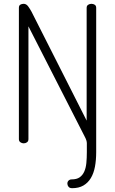

<svg xmlns="http://www.w3.org/2000/svg" viewBox="-20 -751 604 1006"><path d="M355 189Q382 189 397.5 178Q413 167 421.5 148Q430 129 432.5 103Q435 77 435 46V-1Q435 -7 432.5 -15.5Q430 -24 423 -37L129 -613V-22Q129 -11 121.5 -5.5Q114 0 104 0Q95 0 87 -5.5Q79 -11 79 -22V-710Q79 -722 86.5 -726.5Q94 -731 104 -731Q118 -731 128 -717Q138 -703 145 -690L434 -119V-710Q434 -721 442 -726Q450 -731 459 -731Q469 -731 476.5 -726Q484 -721 484 -710V46Q484 88 477.5 122.5Q471 157 456 182Q441 207 417 221Q393 235 358 235Q345 235 339 227.5Q333 220 333 211Q333 201 339.5 195Q346 189 355 189Z"/></svg>

Font: AkaAcidDosis
Style: Light
Weight: 300
Designer: Edgar Tolentino, Pablo Impallari, Igino Marini, Aka-Acid
Foundry: Edgar Tolentino, Pablo Impallari, Igino Marini, Aka-Acid
Version: Version 1.007